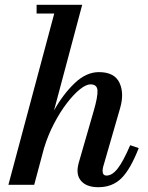

<svg xmlns="http://www.w3.org/2000/svg" viewBox="-20 -770 617 800"><path d="M370.5 -308Q387.5 -366.5 386.2 -392.5Q385 -418.5 357 -418.5Q338.5 -418.5 312.5 -397.5Q286.5 -376.5 258.5 -340Q230.5 -303.5 205.2 -255.2Q180 -207 163.5 -153L122.5 0H15L206 -713.5H132.5V-750H322.5L205 -309.5Q242.5 -377 290.8 -423.2Q339 -469.5 392 -469.5Q456.5 -469.5 477.5 -425.8Q498.5 -382 480.5 -319.5L410 -75.5Q407.5 -66 407.5 -58Q407.5 -38.5 424 -38.5Q447.5 -38.5 470.5 -68Q493.5 -97.5 522.5 -165L558 -153Q523.5 -64.5 485.8 -27.2Q448 10 390 10Q348 10 325.5 -8.8Q303 -27.5 303 -59Q303 -67.5 305.2 -79.2Q307.5 -91 311.5 -103.5Z"/></svg>

Font: Bodoni* 06pt Medium
Style: Italic
Weight: 500
Italic angle: -13°
Version: Version 2.3